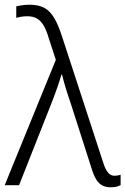

<svg xmlns="http://www.w3.org/2000/svg" viewBox="-25 -786 532 815"><path d="M-5 0 212 -532 182 -624Q172 -658 160 -678Q148 -698 131.5 -707.5Q115 -717 91 -717Q77 -717 65 -715Q53 -713 44 -710V-759Q52 -761 60.5 -762.5Q69 -764 79 -765Q89 -766 99 -766Q139 -766 163.5 -752.5Q188 -739 205.5 -709Q223 -679 239 -629L415 -90Q421 -72 428 -61Q435 -50 443 -45Q451 -40 461 -40Q469 -40 476 -41.5Q483 -43 487 -44V0Q482 2 475.5 4.5Q469 7 462 8Q455 9 446 9Q425 9 410 1.5Q395 -6 384.5 -22.5Q374 -39 366 -64L274 -351Q269 -366 263.5 -382Q258 -398 253.5 -413.5Q249 -429 245 -443.5Q241 -458 238 -470H236Q228 -443 218 -414Q208 -385 197 -357L56 0Z"/></svg>

Font: Noto Sans Display Light
Style: Regular
Weight: 300
Designer: Monotype Design Team
Foundry: Monotype Imaging Inc.
Version: Version 2.003